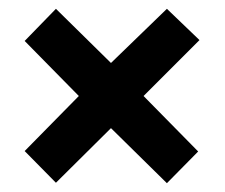

<svg xmlns="http://www.w3.org/2000/svg" viewBox="-20 -637 510 436"><path d="M359 -617 433 -546 306 -419 430 -293 359 -221 232 -346 107 -222 36 -294 159 -419 36 -544 107 -617 232 -494Z"/></svg>

Font: Noto Sans Malayalam UI ExtraCondensed
Style: Bold
Weight: 700
Width: 2
Designer: Jelle Bosma - Monotype Design Team
Foundry: Monotype Imaging Inc.
Version: Version 2.104; ttfautohint (v1.8.4.7-5d5b)